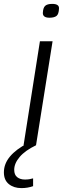

<svg xmlns="http://www.w3.org/2000/svg" viewBox="-74 -746 339 986"><path d="M194 -726Q230 -726 229 -703Q228 -673 216 -664Q204 -655 180 -655Q146 -655 146 -679Q147 -706 158 -716Q169 -726 194 -726ZM47 0 131 -534H196L111 0ZM69 -11 111 0Q55 27 27 60Q-1 93 -1 126Q-1 152 14.5 164Q30 176 54 176Q66 176 76 174.5Q86 173 96 170V210Q68 220 36 220Q-3 220 -28.5 199.5Q-54 179 -54 139Q-54 95 -22.5 57.5Q9 20 69 -11Z"/></svg>

Font: Georama Expanded Light
Style: Italic
Weight: 300
Width: 7
Italic angle: -9°
Designer: Jean-Baptiste Levee
Foundry: Production Type
Version: Version 1.000